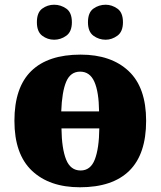

<svg xmlns="http://www.w3.org/2000/svg" viewBox="-20 -782 680 812"><path d="M318 10Q189 10 115 -60Q41 -130 41 -271Q41 -412 112 -481.5Q183 -551 321 -551Q450 -551 524 -481.5Q598 -412 598 -271Q598 -130 527 -60Q456 10 318 10ZM399 -311Q398 -394 379 -436.5Q360 -479 319 -479Q278 -479 260 -436.5Q242 -394 239 -311ZM321 -61Q363 -61 381 -107.5Q399 -154 400 -239H240Q241 -154 259.5 -107.5Q278 -61 321 -61ZM427 -614Q398 -614 375 -631Q352 -648 352 -688Q352 -729 375 -745.5Q398 -762 427 -762Q453 -762 476.5 -745.5Q500 -729 500 -688Q500 -648 476.5 -631Q453 -614 427 -614ZM209 -614Q181 -614 158.5 -631Q136 -648 136 -688Q136 -729 158.5 -745.5Q181 -762 209 -762Q237 -762 260.5 -745.5Q284 -729 284 -688Q284 -648 260.5 -631Q237 -614 209 -614Z"/></svg>

Font: Noto Serif Black
Style: Regular
Weight: 900
Designer: Monotype Design Team
Foundry: Monotype Imaging Inc.
Version: Version 2.014; ttfautohint (v1.8.4.7-5d5b)